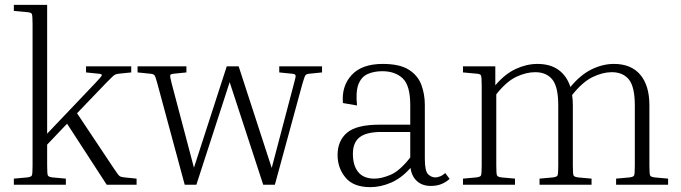

<svg xmlns="http://www.w3.org/2000/svg" viewBox="-20 -760 2800 790"><path d="M37 -715V-740H174V-210L372 -418Q398 -445 399 -450.5Q400 -456 383 -457L334 -462V-487H520V-462L471 -457Q462 -456 456 -454Q450 -452 442 -444Q434 -436 416 -418L297 -294L447 -69Q459 -51 465 -43Q471 -35 477 -33Q483 -31 493 -30L542 -25V0H419L256 -251L174 -165V-79Q174 -44 177 -38Q180 -32 196 -30L251 -25V0H37V-25L92 -30Q108 -32 111 -38Q114 -44 114 -79V-661Q114 -696 111 -702.5Q108 -709 92 -710Z M1225 -418 1111 0H1063L925 -422L788 0H740L627 -418Q620 -445 615.5 -450.5Q611 -456 595 -457L546 -462V-487H747V-462L698 -457Q682 -456 680.5 -450.5Q679 -445 686 -418L778 -70L913 -487H962L1098 -69L1190 -418Q1198 -445 1196 -450.5Q1194 -456 1178 -457L1129 -462V-487H1305V-462L1256 -457Q1241 -456 1237 -450.5Q1233 -445 1225 -418Z M1752 5Q1718 5 1696 -14.5Q1674 -34 1669 -69Q1632 -27 1589 -8.5Q1546 10 1504 10Q1434 10 1401.5 -29.5Q1369 -69 1369 -122Q1369 -181 1408 -214Q1447 -247 1541 -247H1668V-328Q1668 -408 1637 -437.5Q1606 -467 1553 -467Q1519 -467 1493 -455.5Q1467 -444 1455 -413.5Q1443 -383 1449 -326L1391 -336Q1385 -406 1427 -451.5Q1469 -497 1555 -497Q1624 -497 1661.5 -473.5Q1699 -450 1713.5 -411.5Q1728 -373 1728 -328V-107Q1728 -56 1741.5 -43Q1755 -30 1771 -30Q1779 -30 1790 -34Q1801 -38 1812 -48L1830 -24Q1816 -11 1797 -3Q1778 5 1752 5ZM1521 -25Q1550 -25 1587.5 -41Q1625 -57 1668 -112V-217H1549Q1488 -217 1460 -195.5Q1432 -174 1432 -127Q1432 -79 1454 -52Q1476 -25 1521 -25Z M2414 -25V0H2200V-25L2255 -30Q2271 -32 2274 -38Q2277 -44 2277 -79V-326Q2277 -403 2252.5 -433Q2228 -463 2182 -463Q2145 -463 2104.5 -444Q2064 -425 2022 -372V-79Q2022 -44 2025 -38Q2028 -32 2044 -30L2099 -25V0H1885V-25L1940 -30Q1956 -32 1959 -38Q1962 -44 1962 -79V-408Q1962 -443 1959 -449.5Q1956 -456 1940 -457L1885 -462V-487H2018V-409Q2058 -456 2102.5 -476.5Q2147 -497 2191 -497Q2244 -497 2278 -472.5Q2312 -448 2327 -402Q2368 -452 2414 -474.5Q2460 -497 2506 -497Q2577 -497 2614.5 -452.5Q2652 -408 2652 -327V-79Q2652 -44 2655 -38Q2658 -32 2674 -30L2729 -25V0H2515V-25L2570 -30Q2586 -32 2589 -38Q2592 -44 2592 -79V-326Q2592 -403 2567.5 -433Q2543 -463 2497 -463Q2460 -463 2418.5 -443Q2377 -423 2334 -369Q2337 -350 2337 -327V-79Q2337 -44 2340 -38Q2343 -32 2359 -30Z"/></svg>

Font: Inria Serif Light
Style: Regular
Weight: 300
Designer: Black Foundry Team
Foundry: Black Foundry
Version: Version 1.000; ttfautohint (v1.8.3)